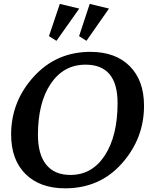

<svg xmlns="http://www.w3.org/2000/svg" viewBox="-20 -974 827 1003"><path d="M320.3 9.8Q189 9.8 113.5 -64.7Q38.1 -139.2 38.1 -271.5Q38.1 -443.4 156 -573.2Q273.9 -703.1 452.1 -703.1Q583.5 -703.1 658 -628.2Q732.4 -553.2 732.4 -421.4Q732.4 -250.5 616.9 -120.4Q501.5 9.8 320.3 9.8ZM347.7 -60.1Q461.4 -60.1 527.8 -162.4Q594.2 -264.6 594.2 -436Q594.2 -636.2 426.8 -636.2Q312.5 -636.2 245.4 -537.1Q178.2 -438 178.2 -269.5Q178.2 -167 221.7 -113.5Q265.1 -60.1 347.7 -60.1ZM274.9 -760.7 235.8 -785.2 292.5 -953.6 394 -929.2ZM431.6 -760.7 393.1 -785.2 448.7 -953.6 549.3 -929.2Z"/></svg>

Font: Kelvinch
Style: Bold Italic
Weight: 700
Italic angle: -10°
Designer: Paul James Miller
Foundry: High-Logic / Made with FontCreator
Version: Version 3.30 September 23, 2016